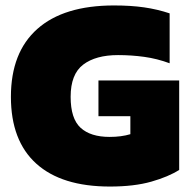

<svg xmlns="http://www.w3.org/2000/svg" viewBox="-20 -674 697 704"><path d="M383 10Q206 10 113 -74Q20 -158 20 -319Q20 -482 117 -568Q214 -654 398 -654Q460 -654 508.5 -647Q557 -640 602 -625V-442Q556 -459 509 -465.5Q462 -472 413 -472Q331 -472 285 -437Q239 -402 239 -319Q239 -239 275.5 -205.5Q312 -172 382 -172Q425 -172 458 -182V-248H341V-379H637V-51Q598 -26 535 -8Q472 10 383 10Z"/></svg>

Font: Kanit ExtraBold
Style: Regular
Weight: 800
Designer: Katatrad Team
Foundry: CadsonDemak
Version: Version 2.000; ttfautohint (v1.8.3)